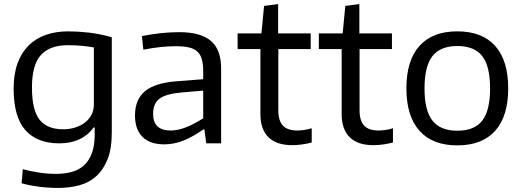

<svg xmlns="http://www.w3.org/2000/svg" viewBox="-20 -704 2563 943"><path d="M266 219Q218 219 171 213Q124 207 86 196L92 127Q129 137 171 143.5Q213 150 255 150Q297 150 332 140.5Q367 131 392 108.5Q417 86 431 49Q445 12 445 -43V-78H440Q383 0 271 0Q162 0 104.5 -65Q47 -130 47 -269Q47 -340 66 -392.5Q85 -445 120 -480Q155 -515 204.5 -532.5Q254 -550 314 -550Q362 -550 415.5 -544Q469 -538 529 -521V-53Q529 27 508 79Q487 131 451.5 162.5Q416 194 368 206.5Q320 219 266 219ZM291 -69Q321 -69 348.5 -77.5Q376 -86 396.5 -101.5Q417 -117 429 -139.5Q441 -162 441 -191V-471Q414 -476 381.5 -479Q349 -482 313 -482Q225 -482 181 -434Q137 -386 137 -274Q137 -164 174 -116.5Q211 -69 291 -69Z M787 5Q717 5 680 -31.5Q643 -68 643 -137Q643 -215 692 -256Q741 -297 849 -305L978 -315V-354Q978 -389 971.5 -412.5Q965 -436 949.5 -450.5Q934 -465 908 -471Q882 -477 843 -477Q809 -477 769.5 -473Q730 -469 684 -460L677 -527Q730 -537 773.5 -541.5Q817 -546 861 -546Q966 -546 1016 -503Q1066 -460 1066 -369V0H993L984 -68H978Q929 -33 882 -14Q835 5 787 5ZM819 -63Q855 -63 896.5 -80Q938 -97 978 -123V-259L873 -250Q795 -243 763.5 -219.5Q732 -196 732 -144Q732 -63 819 -63Z M1415 9Q1338 9 1298.5 -30Q1259 -69 1259 -144V-463H1147V-540H1264L1277 -675L1346 -684V-540H1506V-463H1347V-162Q1347 -111 1369.5 -87Q1392 -63 1440 -63Q1455 -63 1473 -65.5Q1491 -68 1511 -74V-4Q1488 2 1463 5.5Q1438 9 1415 9Z M1814 9Q1737 9 1697.5 -30Q1658 -69 1658 -144V-463H1546V-540H1663L1676 -675L1745 -684V-540H1905V-463H1746V-162Q1746 -111 1768.5 -87Q1791 -63 1839 -63Q1854 -63 1872 -65.5Q1890 -68 1910 -74V-4Q1887 2 1862 5.5Q1837 9 1814 9Z M2226 10Q2104 10 2040 -62Q1976 -134 1976 -270Q1976 -407 2040 -478.5Q2104 -550 2226 -550Q2348 -550 2412 -478.5Q2476 -407 2476 -270Q2476 -133 2412 -61.5Q2348 10 2226 10ZM2226 -62Q2310 -62 2348.5 -111.5Q2387 -161 2387 -270Q2387 -379 2348.5 -428.5Q2310 -478 2226 -478Q2143 -478 2104 -428.5Q2065 -379 2065 -270Q2065 -161 2104 -111.5Q2143 -62 2226 -62Z"/></svg>

Font: Encode Sans
Style: Regular
Weight: 400
Designer: Pablo Impallari, Andres Torresi
Foundry: Pablo Impallari, Andres Torresi
Version: Version 1.000; ttfautohint (v1.00) -l 8 -r 50 -G 200 -x 14 -